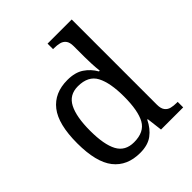

<svg xmlns="http://www.w3.org/2000/svg" viewBox="-211 -893 1035 1035"><g transform="rotate(-45 307.0 -375.0)"><path d="M259 10Q160 10 107.5 -56.5Q55 -123 55 -267Q55 -412 107.5 -479Q160 -546 259 -546Q317 -546 353.5 -521.5Q390 -497 412 -458H418Q415 -483 413.5 -513.5Q412 -544 412 -568V-650Q412 -680 400.5 -694.5Q389 -709 370.5 -713.5Q352 -718 330 -718H322V-760H506V-110Q506 -81 517.5 -66Q529 -51 547.5 -46.5Q566 -42 588 -42H596V0H427L416 -90H412Q390 -44 354 -17Q318 10 259 10ZM276 -54Q354 -54 383 -106.5Q412 -159 412 -267Q412 -371 383 -426.5Q354 -482 275 -482Q209 -482 180.5 -426.5Q152 -371 152 -266Q152 -160 180.5 -107Q209 -54 276 -54Z"/></g></svg>

Font: Noto Serif Telugu
Style: Regular
Weight: 400
Designer: Jelle Bosma - Monotype Design Team
Foundry: Monotype Imaging Inc.
Version: Version 2.003